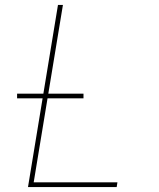

<svg xmlns="http://www.w3.org/2000/svg" viewBox="-20 -755 640 775"><path d="M93 0 214 -735H234L116 -19H454L451 0ZM49 -358V-377H317V-358Z"/></svg>

Font: Iosevka Thin Extended Oblique
Style: Regular
Weight: 100
Width: 7
Italic angle: -9°
Monospace: yes
Designer: Belleve Invis
Foundry: Belleve Invis
Version: Version 32.5.0; ttfautohint (v1.8.4)